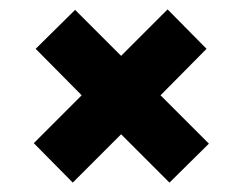

<svg xmlns="http://www.w3.org/2000/svg" viewBox="-20 -478 517 409"><path d="M425 -172 341 -89 238 -192 135 -89 52 -173 154 -275 56 -374 140 -457 238 -359 337 -458 420 -374 322 -275Z"/></svg>

Font: YasnoRaleway
Style: Bold
Weight: 700
Designer: Matt McInerney, Pablo Impallari, Rodrigo Fuenzalida
Foundry: Matt McInerney, Pablo Impallari, Rodrigo Fuenzalida
Version: Version 4.026